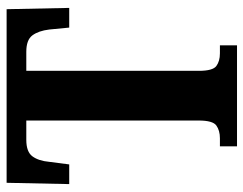

<svg xmlns="http://www.w3.org/2000/svg" viewBox="-100 -654 754 595"><g transform="rotate(-90 277.5 -357.0)"><path d="M121 0V-53H146Q170 -53 185.5 -64Q201 -75 201 -119V-653H141Q104 -653 90 -634Q76 -615 73 -582L65 -520H4L8 -714H546L550 -520H489L483 -582Q479 -615 465 -634Q451 -653 414 -653H355V-118Q355 -75 370 -64Q385 -53 409 -53H434V0Z"/></g></svg>

Font: Noto Serif Khmer ExtraCondensed ExtraBold
Style: Regular
Weight: 800
Width: 2
Designer: Danh Hong and the Monotype Design Team
Foundry: Monotype Imaging Inc.
Version: Version 2.004; ttfautohint (v1.8.4.7-5d5b)